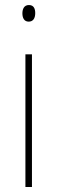

<svg xmlns="http://www.w3.org/2000/svg" viewBox="-20 -743 226 763"><path d="M95 -723C75 -723 69 -706 69 -690C69 -672 76 -657 94 -657C112 -657 120 -671 120 -691C120 -707 115 -723 95 -723ZM107 -527H81V0H107Z"/></svg>

Font: Noto Sans Hebrew Condensed Thin
Style: Regular
Weight: 100
Width: 3
Designer: Monotype Design Team
Foundry: Monotype Imaging Inc.
Version: Version 2.004